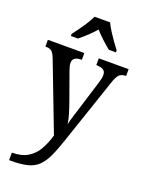

<svg xmlns="http://www.w3.org/2000/svg" viewBox="-181 -852 890 1173"><g transform="rotate(20 264.0 -265.0)"><path d="M32 187Q94 187 134 163Q174 139 198 97.5Q222 56 238 1L69 -440Q57 -471 44.5 -481.5Q32 -492 6 -492H3V-536H240V-492H237Q181 -492 181 -451Q181 -433 192 -403L253 -233Q267 -195 278.5 -156Q290 -117 293 -93Q299 -120 308 -148.5Q317 -177 326 -206L386 -400Q395 -428 395 -449Q395 -472 380.5 -481.5Q366 -491 337 -492H334V-536H528V-492H525Q498 -491 483.5 -477Q469 -463 454 -416L313 0Q289 72 267.5 118Q246 164 218 190Q190 216 148.5 226Q107 236 43 236H32ZM127 -619Q141 -638 160 -664Q179 -690 196 -717Q213 -744 223 -766H324Q334 -744 351 -717Q368 -690 386.5 -664Q405 -638 420 -619V-606H374Q350 -625 322 -651Q294 -677 273 -701Q252 -676 224.5 -650.5Q197 -625 173 -606H127Z"/></g></svg>

Font: Noto Serif Khmer SemiCondensed Medium
Style: Regular
Weight: 500
Width: 4
Designer: Danh Hong and the Monotype Design Team
Foundry: Monotype Imaging Inc.
Version: Version 2.004; ttfautohint (v1.8.4.7-5d5b)